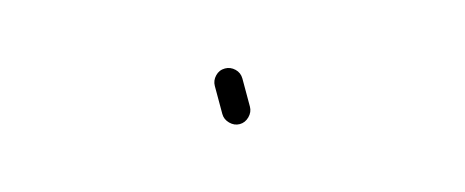

<svg xmlns="http://www.w3.org/2000/svg" viewBox="-24 -577 1049 433"><g transform="rotate(-15 500.0 -360.0)"><path d="M467.8 -327.1V-392.6Q467.8 -405.3 477.1 -415Q486.3 -424.8 500 -424.8Q512.7 -424.8 522.5 -415.5Q532.2 -406.2 532.2 -392.6V-327.1Q532.2 -314.5 522.5 -304.7Q512.7 -294.9 500 -294.9Q487.3 -294.9 477.5 -304.7Q467.8 -314.5 467.8 -327.1Z"/></g></svg>

Font: Rounded-L Mgen+ 1mn light
Style: Regular
Weight: 200
Designer: [Source Han Sans]
Ryoko NISHIZUKA  (kana & ideographs); Paul D. Hunt (Latin, Greek & Cyrillic); Wenlong ZHANG  (bopomofo
Version: Version 1.059.20150602